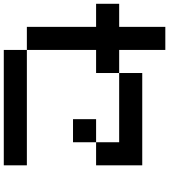

<svg xmlns="http://www.w3.org/2000/svg" viewBox="42 -958 915 1040"><g transform="rotate(90 500.0 -437.5)"><path d="M0 -500V-625H125V-875H250V-625H375V-500H250V-125H125V-500ZM250 -125H875V0H250ZM375 -625V-750H875V-500H750V-625ZM625 -375V-500H750V-375Z"/></g></svg>

Font: Galmuri7 Regular
Style: Regular
Weight: 400
Designer: Lee Minseo (quiple)
Version: Version 2.399;hotconv 1.1.1;makeotfexe 2.6.0 DEVELOPMENT